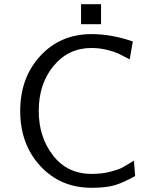

<svg xmlns="http://www.w3.org/2000/svg" viewBox="-20 -874 717 912"><path d="M365 -759V-854H460V-759ZM415 -712Q510 -712 611 -677L596 -592Q558 -612 542.5 -619.5Q527 -627 491 -636.5Q455 -646 414 -646Q305 -646 234.5 -561Q164 -476 164 -347Q164 -223 232 -135.5Q300 -48 415 -48Q464 -48 503 -58Q542 -68 559 -77Q576 -86 616 -111L622 -38Q567 -7 526 5.5Q485 18 415 18Q267 18 171.5 -85.5Q76 -189 76 -347Q76 -505 171.5 -608.5Q267 -712 415 -712Z"/></svg>

Font: Coval
Style: Light
Weight: 300
Foundry: Context Ltd
Version: Version 001.000